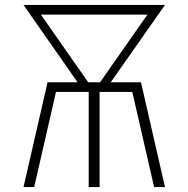

<svg xmlns="http://www.w3.org/2000/svg" viewBox="-20 -755 760 775"><path d="M75 0H118L206 -384H338V0H382V-384H514L602 0H646L549 -423H427L646 -735H75L293 -423H172ZM336 -423 145 -696H575L384 -423Z"/></svg>

Font: Iosevka Sparkle Extralight
Style: Regular
Weight: 200
Designer: Belleve Invis
Foundry: Belleve Invis
Version: Version 4.5.0; ttfautohint (v1.8.3)